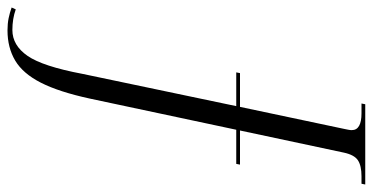

<svg xmlns="http://www.w3.org/2000/svg" viewBox="-411 -493 994 512"><g transform="rotate(90 86.0 -237.0)"><path d="M-89 240Q-107 240 -121.5 237Q-136 234 -150 229L-145 218Q-120 227 -90 227Q-49 227 -21 186.5Q7 146 27 40L113 -370H23L25 -380H115L174 -659Q175 -664 176 -669Q177 -674 177 -678Q177 -704 132 -704H106L108 -714H322L320 -704H300Q272 -704 257.5 -694.5Q243 -685 237 -657L178 -380H269L267 -370H176L93 20Q75 103 50.5 151Q26 199 -8.5 219.5Q-43 240 -89 240Z"/></g></svg>

Font: Noto Serif Display ExtraCondensed Light
Style: Italic
Weight: 300
Width: 2
Italic angle: -12°
Designer: Monotype Design Team
Foundry: Monotype Imaging Inc.
Version: Version 2.009